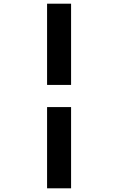

<svg xmlns="http://www.w3.org/2000/svg" viewBox="-20 -770 640 1040"><path d="M235 250V-190H365V250ZM235 -310V-750H365V-310Z"/></svg>

Font: Source Code Pro ExtraLight ExtraBold
Style: Italic
Weight: 800
Italic angle: -11°
Monospace: yes
Version: Version 1.016;hotconv 1.0.116;makeotfexe 2.5.65601